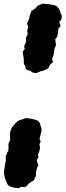

<svg xmlns="http://www.w3.org/2000/svg" viewBox="-88 -750 345 1008"><path d="M80.4 -370 71.4 -378.6 54.6 -382.2 47 -390.8 43 -406.4 37.2 -413.8 36.8 -440.2 35.6 -449.2 31 -477.8 42.2 -493.6 38.6 -507 46.8 -524.6 49.8 -537.6 48 -550.6 57.4 -571.6 54.8 -590.8 59.4 -605.8 54.2 -627.6 65.2 -651.6 68.2 -668.2 77.4 -693.2 95.8 -704.2 109.8 -720 134.4 -730.4 160.8 -729.2 169.6 -727.6 195.8 -723.4 209.4 -718.2 218.4 -707.4 226.4 -694.8 229.8 -681.2 236.8 -665.8 233.8 -647.6 222.8 -633.4 230.8 -614.6 218.4 -599.6 216.6 -579.2 211.8 -556.4 202 -543.4 204 -526.6 206.6 -513.8 198.4 -495.4 193.2 -463.2 185.4 -439 190.6 -424.4 175.6 -411.2 164 -389.8 139.8 -379.6 123.2 -374.8 102 -366ZM78.6 -126.2 97.8 -121.2 113.2 -115 121 -103.4 130 -74.8V-61.2L126.8 -50.2L119.6 -20.8L125.4 -6.8L119 8.4L122.2 23.8L119.4 40.8L111.4 61.6L114 75.4L105 90.8L113.2 119.2L106.6 129.2L100.4 157.8V175.2L95.6 181.4L91.2 195.8L74.2 206.2L60.4 215.8L54.2 224.8L43.8 232.2L23.4 231.2L9.6 237.6L-15 235.2L-36.4 228.4L-47.4 220.4L-51.8 210L-62.4 184.8L-67.8 158.8L-66.2 143.8L-60.8 112L-57 89.2L-58.8 75.6L-50.8 52.4L-43.8 40.6L-43.4 22.4V3L-34.6 -15.4L-35 -30L-36.2 -51L-27.2 -79L-18 -89.6L-1.2 -109.2L12.8 -118.6L34 -125L48.4 -130.4Z"/></svg>

Font: Winky Rough
Style: Italic
Weight: 400
Italic angle: -8.97852°
Designer: Simon Atzbach
Foundry: typofactur
Version: Version 1.206